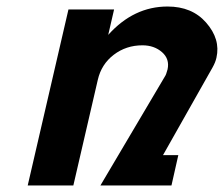

<svg xmlns="http://www.w3.org/2000/svg" viewBox="-20 -569 687 589"><path d="M417 -430Q367 -430 329 -401Q291 -372 280 -324L205 0H65L190 -540H330L312 -462Q390 -549 494 -549Q569 -549 612 -500Q657 -449 644 -392Q641 -378 632 -362L480 -93H527L506 0H288L485 -333Q490 -340 494 -356Q501 -388 477 -409Q453 -430 417 -430Z"/></svg>

Font: Miedinger
Style: Bold-Italic
Weight: 700
Italic angle: -13°
Version: Version 001.000